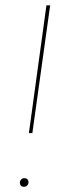

<svg xmlns="http://www.w3.org/2000/svg" viewBox="-20 -701 253 727"><path d="M89.4 -196.8 155.8 -680.7H169.9L102.5 -196.8ZM55.2 -8.8Q55.2 -16.1 60.1 -21.2Q64.9 -26.4 72.3 -26.4Q79.6 -26.4 83.7 -22Q87.9 -17.6 87.9 -11.2Q87.9 -3.9 83 1.2Q78.1 6.3 70.8 6.3Q63.5 6.3 59.3 2Q55.2 -2.4 55.2 -8.8Z"/></svg>

Font: Fira Sans Compressed Hair
Style: Italic
Weight: 100
Width: 3
Italic angle: -8°
Designer: Carrois Corporate & Edenspiekermann AG
Foundry: Carrois Corporate GbR & Edenspiekermann AG
Version: Version 4.203;PS 004.203;hotconv 1.0.88;makeotf.lib2.5.64775